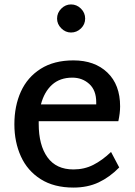

<svg xmlns="http://www.w3.org/2000/svg" viewBox="-20 -832 611 868"><path d="M45 0ZM482 -145 519 -75Q476 -31 426 -7.5Q376 16 312 16Q224 16 164 -22Q104 -60 74.5 -125Q45 -190 45 -270Q45 -353 74.5 -418Q104 -483 164 -521Q224 -559 312 -559Q408 -559 465.5 -504Q523 -449 523 -351Q523 -321 515 -284H155V-272Q155 -176 194.5 -121Q234 -66 312 -66Q361 -66 401.5 -86.5Q442 -107 482 -145ZM165 -360H415V-370Q415 -424 383.5 -452.5Q352 -481 307 -481Q251 -481 215.5 -449Q180 -417 165 -360ZM238 -748Q238 -774 257 -793Q276 -812 301 -812Q327 -812 346 -793Q365 -774 365 -748Q365 -722 346 -703.5Q327 -685 301 -685Q276 -685 257 -704Q238 -723 238 -748Z"/></svg>

Font: Martel Sans SemiBold
Style: Regular
Weight: 600
Designer: Dan Reynolds and Mathieu Réguer
Foundry: Dan Reynolds and Mathieu Réguer
Version: Version 1.002; ttfautohint (v1.1) -l 5 -r 5 -G 72 -x 0 -D la